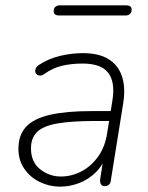

<svg xmlns="http://www.w3.org/2000/svg" viewBox="-20 -691 554 719"><path d="M205 8Q165 8 129 -9.5Q93 -27 71 -59Q49 -91 49 -134Q49 -185 77.5 -216Q106 -247 167 -261Q228 -275 324 -275H405L399 -238H340Q247 -238 194 -228.5Q141 -219 118.5 -196.5Q96 -174 96 -136Q96 -84 130.5 -57Q165 -30 208 -30Q248 -30 284.5 -49Q321 -68 347 -104Q373 -140 381 -191L401 -315Q412 -383 385.5 -418Q359 -453 289 -453Q249 -453 213.5 -445Q178 -437 146 -414Q138 -408 130.5 -408Q123 -408 118 -412Q113 -416 112 -422Q111 -428 114 -435Q117 -442 126 -448Q161 -471 204 -481.5Q247 -492 291 -492Q350 -492 386.5 -469.5Q423 -447 437 -404.5Q451 -362 441 -302L395 -15Q394 -5 388 0.5Q382 6 372 6Q362 6 358 -1Q354 -8 355 -19L370 -116H380Q367 -74 339.5 -46.5Q312 -19 276.5 -5.5Q241 8 205 8ZM202 -633Q181 -633 181 -649Q181 -660 187.5 -665.5Q194 -671 204 -671H452Q473 -671 473 -655Q473 -645 467 -639Q461 -633 450 -633Z"/></svg>

Font: Nunito ExtraLight
Style: Italic
Weight: 200
Italic angle: -9°
Designer: Vernon Adams
Foundry: Vernon Adams
Version: Version 3.602